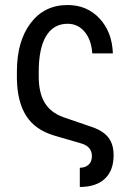

<svg xmlns="http://www.w3.org/2000/svg" viewBox="-20 -558 502 760"><path d="M295.9 106Q317.4 106 330.6 94Q343.8 82 343.8 60.1Q343.8 20.5 298.3 8.8L194.3 -21.5Q118.2 -44.4 83.3 -100.1Q48.3 -155.8 46.9 -246.1V-275.4Q46.9 -394.5 101.1 -466.3Q155.3 -538.1 247.6 -538.1Q324.7 -538.1 374.3 -484.6Q423.8 -431.2 426.8 -346.7H345.2Q341.8 -399.9 315.2 -431.9Q288.6 -463.9 247.6 -463.9Q192.4 -463.9 162.8 -415.8Q133.3 -367.7 133.3 -272.5V-254.9Q133.3 -191.4 156.5 -152.1Q179.7 -112.8 230.5 -94.2L347.2 -54.2Q389.6 -39.1 409.7 -12.7Q429.7 13.7 429.7 56.6Q429.7 117.2 394.8 149.7Q359.9 182.1 295.9 182.1Z"/></svg>

Font: Roboto Condensed
Style: Regular
Weight: 400
Designer: Google
Version: Version 2.001047; 2015